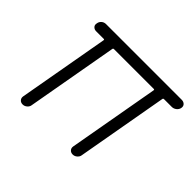

<svg xmlns="http://www.w3.org/2000/svg" viewBox="-121 -684 853 853"><g transform="rotate(45 306.0 -257.5)"><path d="M101.6 0Q89.8 0 83 -7.8Q76.2 -15.6 78.1 -27.3L154.3 -456.1Q155.3 -460.9 150.4 -460.9H102.5Q91.8 -460.9 84.5 -468.3Q77.1 -475.6 80.1 -488.3Q82 -500 90.8 -507.3Q99.6 -514.6 111.3 -514.6H586.9Q598.6 -514.6 606 -507.3Q613.3 -500 611.3 -488.3Q609.4 -476.6 599.6 -468.8Q589.8 -460.9 578.1 -460.9H529.3Q524.4 -460.9 523.4 -456.1L447.3 -27.3Q446.3 -16.6 437 -8.3Q427.7 0 416 0Q404.3 0 397.5 -7.8Q390.6 -15.6 392.6 -27.3L468.8 -456.1Q469.7 -460.9 464.8 -460.9H214.8Q210 -460.9 209 -456.1L132.8 -27.3Q131.8 -16.6 122.6 -8.3Q113.3 0 101.6 0Z"/></g></svg>

Font: Quicksand
Style: Italic
Weight: 400
Designer: Andrew Paglinawan
Foundry: Andrew Paglinawan
Version: Version 3.006